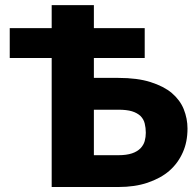

<svg xmlns="http://www.w3.org/2000/svg" viewBox="-20 -749 784 769"><path d="M356 -127.4H454.1Q486.8 -127.4 508.8 -134.8Q529.3 -141.6 543 -155.3Q555.2 -168.5 559.6 -184.1Q564 -200.2 564 -217.3Q564 -236.8 559.6 -254.4Q555.7 -271 543 -284.2Q529.3 -296.9 508.8 -303.2Q487.8 -309.6 454.1 -309.6H356ZM356 -437H454.1Q529.8 -437 582.5 -420.4Q636.2 -403.3 668 -376.5Q701.2 -348.1 715.8 -312Q731 -273.9 731 -234.4Q731 -180.7 712.4 -139.2Q693.4 -95.7 658.2 -64.9Q624 -35.2 570.8 -17.1Q520 0 454.1 0H187V-516.6H19V-636.2H187V-728.5H356V-636.2H559.6V-516.6H356Z"/></svg>

Font: Lato-ExtraBold
Style: Regular
Weight: 500
Designer: Lukasz Dziedzic with Adam Twardoch and Botio Nikoltchev
Foundry: tyPoland Lukasz Dziedzic
Version: ""